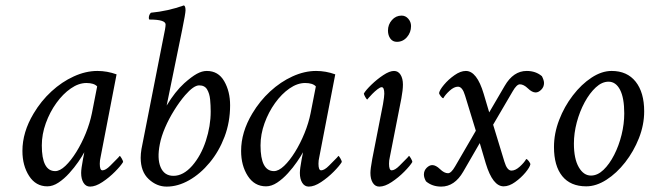

<svg xmlns="http://www.w3.org/2000/svg" viewBox="-20 -689 2419 715"><path d="M342.8 -424.8Q378.9 -424.8 414.1 -412.1L354.5 -103.5Q351.6 -91.8 351.6 -79.1Q351.6 -54.7 361.3 -54.7Q373.5 -54.7 390.6 -72Q407.7 -89.4 419.9 -101.6L425.8 -108.4Q427.7 -108.4 433.1 -99.1Q438.5 -89.8 438.5 -85.9Q430.2 -71.8 408.4 -49.8Q386.7 -27.8 361.3 -11Q335.9 5.9 315.4 5.9Q299.8 5.9 291 -8.3Q282.2 -22.5 282.2 -44.9Q282.2 -60.1 289.1 -96.7L292.5 -113.8Q293.9 -120.6 293.9 -122.1Q286.1 -107.4 271.5 -86.2Q256.8 -64.9 237.8 -43.9Q218.8 -22.9 197.8 -9Q176.8 4.9 156.2 4.9Q113.3 4.9 88.4 -33.7Q63.5 -72.3 63.5 -127Q63.5 -196.8 105 -266.1Q132.8 -313 171.6 -348.6Q210.4 -384.3 254.9 -404.5Q299.3 -424.8 342.8 -424.8ZM301.8 -379.9Q272.9 -379.9 243.7 -359.6Q214.4 -339.4 189.9 -305.4Q165.5 -271.5 150.6 -230.2Q135.7 -189 135.7 -147.5Q135.7 -51.8 185.5 -51.8Q203.1 -51.8 223.6 -71.3Q244.1 -90.8 264.2 -123Q284.2 -155.3 299.6 -193.1Q314.9 -231 322.3 -267.6L341.8 -367.2Q330.1 -379.9 301.8 -379.9Z M750 -424.8Q793 -424.8 814.9 -386.7Q836.9 -348.6 836.9 -296.9Q836.9 -234.4 816.2 -179.7Q795.4 -125 760.7 -83.3Q726.1 -41.5 684.3 -17.8Q642.6 5.9 600.6 5.9Q563.5 5.9 533.7 -22Q503.9 -49.8 503.9 -101.6Q503.9 -116.2 506.8 -133.8L587.9 -545.9Q596.7 -586.4 596.7 -597.7Q596.7 -616.2 537.1 -616.2Q534.2 -616.2 534.2 -622.1Q534.2 -633.8 542 -641.6Q605 -647.5 665 -668.9Q670.9 -666 670.9 -650.4Q670.9 -639.6 658.2 -577.1L600.6 -295.9Q631.8 -347.7 666 -378.9Q693.4 -403.3 712.9 -414.1Q732.4 -424.8 750 -424.8ZM721.7 -371.1Q701.2 -371.1 669.4 -334.5Q648.4 -310.1 628.7 -278.3Q608.9 -246.6 594.7 -213.6Q580.6 -180.7 575.2 -152.3Q564.5 -98.6 578.1 -66.4Q591.8 -34.2 626 -34.2Q662.6 -34.2 695.8 -71.8Q728.5 -109.4 746.6 -164.6Q764.6 -219.7 764.6 -273.4Q764.6 -295.9 762.5 -318.4Q760.3 -340.8 751.2 -356Q742.2 -371.1 721.7 -371.1Z M1157.2 -424.8Q1193.4 -424.8 1228.5 -412.1L1168.9 -103.5Q1166 -91.8 1166 -79.1Q1166 -54.7 1175.8 -54.7Q1188 -54.7 1205.1 -72Q1222.2 -89.4 1234.4 -101.6L1240.2 -108.4Q1242.2 -108.4 1247.6 -99.1Q1252.9 -89.8 1252.9 -85.9Q1244.6 -71.8 1222.9 -49.8Q1201.2 -27.8 1175.8 -11Q1150.4 5.9 1129.9 5.9Q1114.3 5.9 1105.5 -8.3Q1096.7 -22.5 1096.7 -44.9Q1096.7 -60.1 1103.5 -96.7L1106.9 -113.8Q1108.4 -120.6 1108.4 -122.1Q1100.6 -107.4 1085.9 -86.2Q1071.3 -64.9 1052.2 -43.9Q1033.2 -22.9 1012.2 -9Q991.2 4.9 970.7 4.9Q927.7 4.9 902.8 -33.7Q877.9 -72.3 877.9 -127Q877.9 -196.8 919.4 -266.1Q947.3 -313 986.1 -348.6Q1024.9 -384.3 1069.3 -404.5Q1113.8 -424.8 1157.2 -424.8ZM1116.2 -379.9Q1087.4 -379.9 1058.1 -359.6Q1028.8 -339.4 1004.4 -305.4Q980 -271.5 965.1 -230.2Q950.2 -189 950.2 -147.5Q950.2 -51.8 1000 -51.8Q1017.6 -51.8 1038.1 -71.3Q1058.6 -90.8 1078.6 -123Q1098.6 -155.3 1114 -193.1Q1129.4 -231 1136.7 -267.6L1156.2 -367.2Q1144.5 -379.9 1116.2 -379.9Z M1475.6 -630.9Q1490.2 -630.9 1500.5 -619.1Q1510.7 -607.4 1510.7 -591.8Q1510.7 -568.4 1495.6 -550.8Q1480.5 -533.2 1458 -533.2Q1442.4 -533.2 1433.6 -545.4Q1424.8 -557.6 1424.8 -575.2Q1424.8 -597.7 1439.5 -614.3Q1454.1 -630.9 1475.6 -630.9ZM1447.3 -424.8Q1462.9 -424.8 1471.7 -410.6Q1480.5 -396.5 1480.5 -374Q1480.5 -354 1474.6 -322.3L1431.6 -103.5Q1428.7 -91.8 1428.7 -79.1Q1428.7 -54.7 1438.5 -54.7Q1450.7 -54.7 1467.8 -72Q1484.9 -89.4 1497.1 -101.6L1502.9 -108.4Q1504.9 -108.4 1510.3 -99.1Q1515.6 -89.8 1515.6 -85.9Q1507.3 -71.8 1485.6 -49.8Q1463.9 -27.8 1438.5 -11Q1413.1 5.9 1392.6 5.9Q1377 5.9 1368.2 -8.3Q1359.4 -22.5 1359.4 -44.9Q1359.4 -59.6 1366.2 -96.7L1406.2 -300.8Q1411.1 -329.6 1411.1 -339.8Q1411.1 -364.3 1401.4 -364.3Q1395.5 -364.3 1385.5 -356.4Q1375.5 -348.6 1366.2 -339.1Q1356.9 -329.6 1352.5 -324.2L1347.7 -318.4Q1345.7 -318.4 1340.3 -327.6Q1335 -336.9 1335 -340.8Q1342.8 -354 1363.3 -373.8Q1383.8 -393.6 1407.2 -409.2Q1430.7 -424.8 1447.3 -424.8Z M1714.8 -424.8Q1755.9 -424.8 1781.2 -339.8L1801.8 -270.5L1859.4 -369.1Q1891.6 -424.8 1941.4 -424.8Q1975.1 -424.8 1998 -405.3Q2005.9 -390.1 2005.9 -379.9Q2005.9 -365.2 1995.6 -355Q1985.4 -344.7 1974.6 -344.7Q1961.4 -344.7 1945.8 -359.9Q1930.2 -375 1916 -375Q1904.3 -375 1889.6 -349.6L1816.4 -224.6L1858.4 -86.9Q1868.2 -53.7 1884.8 -53.7Q1899.4 -53.7 1916 -68.8Q1932.6 -84 1939.5 -96.7Q1943.4 -96.7 1949.2 -88.9Q1955.1 -81.1 1955.1 -77.1Q1953.1 -66.4 1936.8 -46.6Q1920.4 -26.9 1898.2 -11Q1876 4.9 1855.5 4.9Q1814.9 4.9 1789.1 -80.1L1766.6 -156.2L1705.1 -49.8Q1672.9 5.9 1623 5.9Q1589.4 5.9 1566.4 -13.7Q1558.6 -27.3 1558.6 -39.1Q1558.6 -53.7 1568.8 -64Q1579.1 -74.2 1589.8 -74.2Q1603 -74.2 1618.7 -59.1Q1634.3 -43.9 1648.4 -43.9Q1660.2 -43.9 1674.8 -69.3L1752 -202.1L1711.9 -333Q1702.1 -366.2 1685.5 -366.2Q1670.9 -366.2 1654.3 -351.1Q1637.7 -335.9 1630.9 -323.2Q1627 -323.2 1621.1 -331.1Q1615.2 -338.9 1615.2 -342.8Q1617.2 -354 1633.5 -373.5Q1649.9 -393.1 1672.4 -408.9Q1694.8 -424.8 1714.8 -424.8Z M2257.8 -424.8Q2315.4 -424.8 2347.2 -384.8Q2378.9 -344.7 2378.9 -274.4Q2378.9 -224.1 2359.4 -174.6Q2339.8 -125 2308.1 -84.5Q2276.4 -43.9 2238.3 -19.5Q2200.2 4.9 2163.1 4.9Q2104.5 4.9 2073.7 -33.2Q2043 -71.3 2043 -141.6Q2043 -192.4 2062.3 -242.4Q2081.5 -292.5 2113.3 -333.7Q2145 -375 2182.9 -399.9Q2220.7 -424.8 2257.8 -424.8ZM2246.1 -384.8Q2221.7 -384.8 2198.7 -363.5Q2175.8 -342.3 2157.2 -308.1Q2138.7 -273.9 2127.9 -233.4Q2117.2 -192.9 2117.2 -154.3Q2117.2 -97.7 2135.3 -66.4Q2153.3 -35.2 2180.7 -35.2Q2205.1 -35.2 2227.3 -56.4Q2249.5 -77.6 2267.1 -112.1Q2284.7 -146.5 2294.7 -187Q2304.7 -227.5 2304.7 -266.6Q2304.7 -324.2 2289.1 -354.5Q2273.4 -384.8 2246.1 -384.8Z"/></svg>

Font: Metal
Style: Regular
Weight: 400
Designer: Danh Hong
Version: Version 8.002; ttfautohint (v1.8.3)